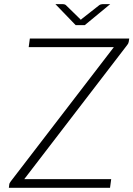

<svg xmlns="http://www.w3.org/2000/svg" viewBox="-20 -890 632 910"><path d="M592.5 -707.5 590 -691Q589 -686.5 587.2 -683Q585.5 -679.5 582 -675.5L95 -41H507L501.5 0H22L24 -16.5Q24.5 -20.5 26.8 -23.8Q29 -27 31.5 -31L519.5 -666.5H116L121.5 -707.5ZM242.5 -870.5H278Q281.5 -870.5 285.8 -869.2Q290 -868 292.5 -865.5L359.5 -800L361.5 -798Q362.5 -797 363 -796Q364.5 -798.5 367 -800L450.5 -865.5Q454 -868 458.5 -869.2Q463 -870.5 467 -870.5H502.5L382 -771H338.5Z"/></svg>

Font: Lato TR Light
Style: Italic
Weight: 300
Italic angle: -12°
Designer: Lukasz Dziedzic
Foundry: Lukasz Dziedzic
Version: Version 1.104 2013